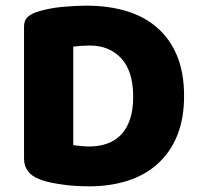

<svg xmlns="http://www.w3.org/2000/svg" viewBox="-20 -643 706 679"><path d="M239 -130Q250 -128 266 -126.5Q282 -125 296 -125Q330 -125 358.5 -135Q387 -145 407.5 -166Q428 -187 439.5 -220.5Q451 -254 451 -301Q451 -391 409 -436.5Q367 -482 297 -482Q283 -482 268.5 -481Q254 -480 239 -478ZM295 16Q278 16 256 15Q234 14 210.5 11Q187 8 163.5 3.5Q140 -1 120 -9Q65 -30 65 -82V-549Q65 -570 76.5 -581.5Q88 -593 108 -600Q151 -614 199 -618.5Q247 -623 285 -623Q363 -623 426.5 -604Q490 -585 535.5 -545.5Q581 -506 606 -446Q631 -386 631 -304Q631 -224 607 -164.5Q583 -105 538.5 -64.5Q494 -24 432 -4Q370 16 295 16Z"/></svg>

Font: Baloo Bhaijaan
Style: Regular
Weight: 400
Designer: Devika Bhansali and Ek Type
Foundry: Ek Type
Version: Version 1.443;PS 1.000;hotconv 16.6.51;makeotf.lib2.5.65220;